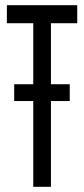

<svg xmlns="http://www.w3.org/2000/svg" viewBox="-20 -720 324 740"><path d="M34.7 -330.6V-395.3H108.2V-630.5H6.5V-700H277.7V-630.5H176.3V-395.3H248.8V-330.6H176.3V0H108.2V-330.6Z"/></svg>

Font: Georama ExtraCondensed Thin
Style: Regular
Weight: 100
Width: 2
Designer: Jean-Baptiste Levee
Foundry: Production Type
Version: Version 1.001